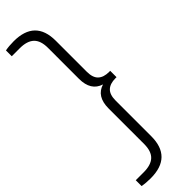

<svg xmlns="http://www.w3.org/2000/svg" viewBox="-368 -813 1038 1038"><g transform="rotate(-45 151.0 -294.0)"><path d="M45.5 230Q9 230 -19 224.5V180H42Q97.5 180 124.5 154.5Q151.5 129 151.5 73.5V-198.5Q151.5 -290 222 -311.5Q151.5 -333.5 151.5 -425V-661.5Q151.5 -717 124.5 -742.5Q97.5 -768 42 -768H-19V-812.5Q9 -818 45.5 -818Q208.5 -818 208.5 -659V-421.5Q208.5 -377 230 -356.5Q251.5 -336 293 -336H301.5V-287.5H293Q251.5 -287.5 230 -267Q208.5 -246.5 208.5 -202V71Q208.5 230 45.5 230Z"/></g></svg>

Font: Encode Sans Semi Condensed Light
Style: Regular
Weight: 300
Width: 4
Designer: Multiple Designers
Foundry: Impallari Type
Version: Version 3.000; ttfautohint (v1.8.3) -l 8 -r 50 -G 200 -x 14 